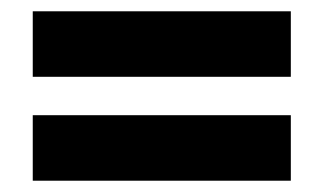

<svg xmlns="http://www.w3.org/2000/svg" viewBox="-20 -479 573 340"><path d="M38 -459H495V-343H38ZM38 -275H495V-159H38Z"/></svg>

Font: Stavian Bold
Style: Bold
Weight: 700
Version: Version 1.000; ttfautohint (v1.6)